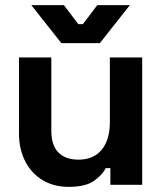

<svg xmlns="http://www.w3.org/2000/svg" viewBox="-20 -720 632 748"><path d="M54 -200V-496H180V-210Q180 -154 207.5 -126Q235 -98 286 -98Q344 -98 376 -136.5Q408 -175 408 -244V-496H534V0H410V-65H392Q380 -40 347 -16Q314 8 247 8Q189 8 145.5 -18.5Q102 -45 78 -92Q54 -139 54 -200ZM219 -552 102 -700H229L285 -626H303L359 -700H486L369 -552Z"/></svg>

Font: Space Grotesk Frontify
Style: Bold
Weight: 700
Designer: Florian Karsten
Version: Version 2.000